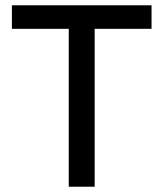

<svg xmlns="http://www.w3.org/2000/svg" viewBox="-20 -706 618 726"><path d="M553 -597H338V0H240V-597H25V-686H553Z"/></svg>

Font: Chivo
Style: Regular
Weight: 400
Designer: Hector Gatti
Foundry: Omnibus-Type
Version: Version 1.006; ttfautohint (v1.4.1)